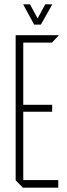

<svg xmlns="http://www.w3.org/2000/svg" viewBox="-20 -863 308 883"><path d="M85 0 52 -34V-701H250V-700L219 -667H87V-381H220V-349H87V-35H248V0ZM137 -750 87 -842V-843H118L153 -778L188 -843H220V-842L168 -750H138Z"/></svg>

Font: Foldit Thin ExtraLight
Style: Regular
Weight: 250
Version: Version 1.003